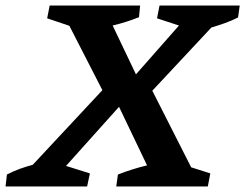

<svg xmlns="http://www.w3.org/2000/svg" viewBox="-57 -672 884 692"><path d="M-37 0 -32 -43Q-9 -55 14.5 -63.5Q38 -72 61 -78L312 -347L193 -579L113 -606L122 -652H448L444 -610Q399 -592 349 -580L433 -404L588 -580L509 -606L518 -652H807L801 -609Q777 -597 753 -588.5Q729 -580 705 -573L492 -345L632 -69L701 -47L692 0H362L368 -43Q419 -63 473 -76L372 -287L181 -74L267 -47L257 0Z"/></svg>

Font: Piazzolla SemiBold
Style: Italic
Weight: 600
Italic angle: -11.3°
Designer: Juan Pablo del Peral
Foundry: Huerta Tipografica
Version: Version 1.330